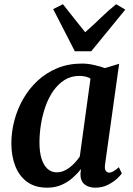

<svg xmlns="http://www.w3.org/2000/svg" viewBox="-20 -858 613 888"><path d="M466 -98.5Q463 -76.5 469.2 -68Q475.5 -59.5 485 -59.5Q493.5 -59.5 503.8 -65.2Q514 -71 529.5 -84.5L543.5 -56Q538.5 -48 521.5 -32Q504.5 -16 478.8 -3Q453 10 420 10Q390 10 371 -5.5Q352 -21 352 -53L354.5 -76.5Q338.5 -55.5 316 -35.5Q293.5 -15.5 264.2 -2.8Q235 10 198 10Q142 10 105.2 -17Q68.5 -44 50.5 -90.5Q32.5 -137 32.5 -194.5Q32.5 -247 46.2 -299.8Q60 -352.5 87 -400Q114 -447.5 153.8 -484.5Q193.5 -521.5 245.2 -542.8Q297 -564 359.5 -564Q385.5 -564 414.8 -557.5Q444 -551 465 -543L531 -563ZM398.5 -494.5Q388 -501 374.8 -504Q361.5 -507 347.5 -507Q309 -507 279.2 -488.5Q249.5 -470 227.2 -438.5Q205 -407 190.8 -367Q176.5 -327 169.5 -283.5Q162.5 -240 162.5 -198.5Q162.5 -153.5 172.5 -123Q182.5 -92.5 200.2 -76.8Q218 -61 241.5 -61Q259.5 -61 275 -67.5Q290.5 -74 304 -84.8Q317.5 -95.5 329 -108.5Q340.5 -121.5 349 -134ZM326 -621 226 -816 271 -838.5Q296 -807 321.8 -774.2Q347.5 -741.5 374 -709Q411 -741 444.5 -774Q478 -807 517 -838.5L559.5 -813.5L402 -621Z"/></svg>

Font: Merriweather 28pt SemiBold
Style: Italic
Weight: 600
Italic angle: -7.8°
Version: Version 2.101